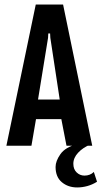

<svg xmlns="http://www.w3.org/2000/svg" viewBox="-20 -640 446 843"><path d="M8 0 137 -620H257L385 0H272L246 -134L264 -117H126L141 -134L118 0ZM145 -191 135 -203H258L244 -191L201 -474L200 -493H192L191 -474ZM319 183Q279 183 251.5 160Q224 137 224 93Q224 67 245.5 36.5Q267 6 321 -8L376 -5Q344 8 323 30.5Q302 53 302 79Q302 103 316.5 117Q331 131 351 131Q363 131 373.5 127Q384 123 392 115L406 158Q385 171 363 177Q341 183 319 183Z"/></svg>

Font: Smooch Sans
Style: Bold
Weight: 700
Designer: Robert E. Leuschke
Foundry: Robert E. Leuschke
Version: Version 1.010